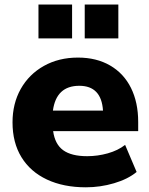

<svg xmlns="http://www.w3.org/2000/svg" viewBox="-20 -799 644 831"><path d="M34.2 -269.5Q34.2 -350.6 69.8 -414.1Q105.5 -477.5 169.9 -513.7Q234.4 -549.8 317.4 -549.8Q397.5 -549.8 456.5 -515.6Q515.6 -481.4 546.9 -418.5Q578.1 -355.5 578.1 -271.5V-231.4H210Q217.8 -174.8 253.4 -148.9Q289.1 -123 357.4 -123Q402.3 -123 446.3 -135.3Q490.2 -147.5 521.5 -171.9L571.3 -54.7Q533.2 -23.4 473.6 -5.9Q414.1 11.7 351.6 11.7Q254.9 11.7 183.1 -22Q111.3 -55.7 72.8 -118.7Q34.2 -181.6 34.2 -269.5ZM425.8 -320.3Q418.9 -427.7 323.2 -427.7Q223.6 -427.7 209 -320.3ZM346.7 -779.3H492.2V-632.8H346.7ZM146.5 -779.3H292V-632.8H146.5Z"/></svg>

Font: Min Sans Black
Style: Regular
Weight: 900
Designer: Jinseong-Kim, NotoSansCJK, Nunito
Foundry: Jinseong-Kim
Version: Version 1.000